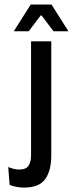

<svg xmlns="http://www.w3.org/2000/svg" viewBox="-20 -822 323 850"><path d="M86 8.5Q68.5 8.5 52 5.2Q35.5 2 22.5 -3.5L16.5 -82.5Q29 -77.5 40.5 -74.5Q52 -71.5 65.5 -71.5Q95.5 -71.5 106.5 -88.5Q117.5 -105.5 117.5 -134.5V-639H207V-134.5Q207 -66 180 -28.8Q153 8.5 86 8.5ZM116 -802H208L283 -683.5H217L164 -753.5H160L107 -683.5H41Z"/></svg>

Font: Anek Latin Condensed Medium
Style: Regular
Weight: 500
Width: 3
Designer: Yesha Goshar
Foundry: Ek Type
Version: Version 1.003